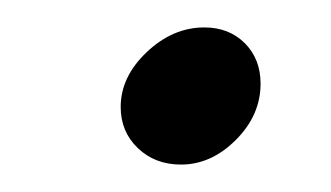

<svg xmlns="http://www.w3.org/2000/svg" viewBox="-20 -410 241 140"><path d="M68 -332Q68 -354 87 -372Q106 -390 129 -390Q147 -390 158.5 -378.5Q170 -367 170 -349Q170 -326 152 -308Q134 -290 112 -290Q93 -290 80.5 -302Q68 -314 68 -332Z"/></svg>

Font: Niramit Light
Style: Italic
Weight: 300
Italic angle: -10°
Designer: Katatrad Aksorn Co.,Ltd.
Foundry: Cadson Demak Co.,Ltd.
Version: Version 1.000; ttfautohint (v1.6)